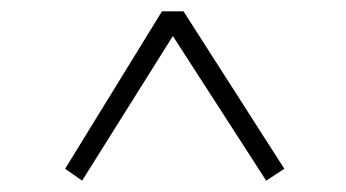

<svg xmlns="http://www.w3.org/2000/svg" viewBox="-20 -545 611 339"><path d="M95 -247 266 -525H304L482 -247L450 -226L270 -505H300L125 -226Z"/></svg>

Font: Noto Serif HK
Style: Regular
Weight: 200
Designer: Ryoko NISHIZUKA 西塚涼子 (kana & ideographs); Frank Grießhammer (Latin, Greek & Cyrillic); Wenlong ZHANG 张文龙 (bopomofo); San
Foundry: Adobe
Version: Version 2.001;hotconv 1.1.0;makeotfexe 2.6.0